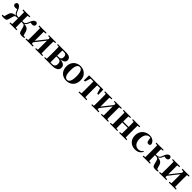

<svg xmlns="http://www.w3.org/2000/svg" viewBox="780 -2942 5344 5344"><g transform="rotate(45 3451.5 -270.0)"><path d="M11 0V-29L169 -48L67 -11L110 -154Q123 -200 147.5 -226Q172 -252 215 -265Q258 -278 327 -282L325 -272Q285 -279 258 -302.5Q231 -326 209 -388Q198 -418 186 -436.5Q174 -455 152 -480L207 -434Q186 -426 165.5 -422Q145 -418 122 -418Q88 -418 64.5 -436Q41 -454 41 -486Q41 -541 97 -557Q147 -551 178.5 -515.5Q210 -480 236 -401Q254 -354 272 -331Q290 -308 310.5 -301Q331 -294 355 -294H456V-262H362Q328 -262 307.5 -256.5Q287 -251 274.5 -234Q262 -217 253 -184L221 -69Q211 -24 185.5 -6.5Q160 11 103 11Q80 11 55.5 8Q31 5 11 0ZM901 0Q882 5 857 8Q832 11 811 11Q753 11 728 -6.5Q703 -24 692 -69L660 -184Q651 -217 638.5 -234Q626 -251 606 -256.5Q586 -262 551 -262H456V-294H558Q584 -294 604 -301Q624 -308 642 -331Q660 -354 677 -401Q704 -480 735.5 -515.5Q767 -551 817 -557Q873 -541 873 -486Q873 -454 849 -436Q825 -418 791 -418Q767 -418 748.5 -422Q730 -426 710 -434L761 -480Q739 -455 727.5 -436.5Q716 -418 705 -388Q682 -326 655.5 -302.5Q629 -279 588 -272L585 -282Q654 -278 697.5 -265Q741 -252 765.5 -226Q790 -200 803 -154L845 -11L743 -48L901 -29ZM384 0Q386 -26 386.5 -69.5Q387 -113 387.5 -165Q388 -217 388 -268V-286Q388 -331 387.5 -380Q387 -429 386.5 -472.5Q386 -516 384 -541H529Q528 -516 527 -472.5Q526 -429 525.5 -380Q525 -331 525 -286V-268Q525 -217 525.5 -165Q526 -113 527 -69.5Q528 -26 529 0ZM317 0V-30L427 -41H488L595 -30V0ZM317 -511V-541H595V-511L488 -500H427Z M948 0V-30L1056 -41H1134L1235 -30V0ZM1329 0V-30L1424 -41H1501L1609 -30V0ZM1013 0Q1015 -26 1015.5 -68Q1016 -110 1016.5 -156Q1017 -202 1017 -236V-305Q1017 -339 1016.5 -385Q1016 -431 1015.5 -473.5Q1015 -516 1013 -541H1159V0ZM1129 -53 1077 -81H1106L1260 -277L1428 -489L1479 -463H1452L1291 -260ZM1398 0V-541H1543Q1542 -516 1541.5 -473.5Q1541 -431 1540.5 -385Q1540 -339 1540 -305V-236Q1540 -202 1540.5 -156Q1541 -110 1541.5 -68Q1542 -26 1543 0ZM948 -511V-541H1235V-511L1134 -500H1057ZM1329 -511V-541H1609V-511L1501 -500H1424Z M1682 0V-30L1791 -41L1822 -35H1958Q2016 -35 2045.5 -65Q2075 -95 2075 -151Q2075 -209 2047 -239Q2019 -269 1955 -269H1822V-301H1950Q2054 -301 2054 -404Q2054 -454 2030.5 -479.5Q2007 -505 1953 -505H1822L1791 -500L1682 -511V-541H2000Q2105 -541 2148.5 -506.5Q2192 -472 2192 -413Q2192 -382 2176 -355.5Q2160 -329 2115.5 -310.5Q2071 -292 1984 -284L1986 -291Q2073 -289 2124 -271Q2175 -253 2196.5 -221Q2218 -189 2218 -146Q2218 -108 2197.5 -75Q2177 -42 2126.5 -21Q2076 0 1987 0ZM1747 0Q1749 -26 1749.5 -68Q1750 -110 1750.5 -156Q1751 -202 1751 -236V-305Q1751 -339 1750.5 -385Q1750 -431 1749.5 -473.5Q1749 -516 1747 -541H1896Q1895 -516 1894.5 -473Q1894 -430 1893.5 -380.5Q1893 -331 1893 -288V-236Q1893 -202 1893.5 -156Q1894 -110 1894.5 -68Q1895 -26 1896 0Z M2562 17Q2480 17 2417.5 -18.5Q2355 -54 2320 -119.5Q2285 -185 2285 -273Q2285 -362 2322.5 -425.5Q2360 -489 2423.5 -523Q2487 -557 2562 -557Q2639 -557 2702 -523.5Q2765 -490 2803 -426.5Q2841 -363 2841 -273Q2841 -184 2805.5 -119Q2770 -54 2707.5 -18.5Q2645 17 2562 17ZM2562 -18Q2620 -18 2651 -80.5Q2682 -143 2682 -271Q2682 -400 2651 -461.5Q2620 -523 2562 -523Q2506 -523 2474.5 -461.5Q2443 -400 2443 -271Q2443 -143 2474.5 -80.5Q2506 -18 2562 -18Z M2906 -339 2909 -541H3470L3473 -339H3430L3367 -540L3438 -505H2941L3013 -540L2951 -339ZM3034 0V-30L3144 -41H3236L3346 -30V0ZM3112 0Q3113 -26 3114 -68Q3115 -110 3115.5 -156Q3116 -202 3116 -236V-305Q3116 -339 3115.5 -385Q3115 -431 3114 -473.5Q3113 -516 3112 -541H3267Q3266 -516 3265.5 -473.5Q3265 -431 3264.5 -385Q3264 -339 3264 -305V-236Q3264 -202 3264.5 -156Q3265 -110 3265.5 -68Q3266 -26 3267 0Z M3537 0V-30L3645 -41H3723L3824 -30V0ZM3918 0V-30L4013 -41H4090L4198 -30V0ZM3602 0Q3604 -26 3604.5 -68Q3605 -110 3605.5 -156Q3606 -202 3606 -236V-305Q3606 -339 3605.5 -385Q3605 -431 3604.5 -473.5Q3604 -516 3602 -541H3748V0ZM3718 -53 3666 -81H3695L3849 -277L4017 -489L4068 -463H4041L3880 -260ZM3987 0V-541H4132Q4131 -516 4130.5 -473.5Q4130 -431 4129.5 -385Q4129 -339 4129 -305V-236Q4129 -202 4129.5 -156Q4130 -110 4130.5 -68Q4131 -26 4132 0ZM3537 -511V-541H3824V-511L3723 -500H3646ZM3918 -511V-541H4198V-511L4090 -500H4013Z M4336 0Q4338 -26 4338.5 -68Q4339 -110 4339.5 -156Q4340 -202 4340 -236V-305Q4340 -339 4339.5 -385Q4339 -431 4338.5 -473.5Q4338 -516 4336 -541H4492Q4491 -516 4490.5 -472.5Q4490 -429 4489.5 -381.5Q4489 -334 4489 -295V-273Q4489 -220 4489.5 -166.5Q4490 -113 4490.5 -69Q4491 -25 4492 0ZM4699 0Q4701 -25 4701.5 -69Q4702 -113 4702.5 -166.5Q4703 -220 4703 -273V-295Q4703 -334 4702.5 -382Q4702 -430 4701.5 -473Q4701 -516 4699 -541H4855Q4854 -516 4853.5 -473.5Q4853 -431 4852.5 -385Q4852 -339 4852 -305V-236Q4852 -202 4852.5 -156Q4853 -110 4853.5 -68Q4854 -26 4855 0ZM4271 0V-30L4380 -41H4450L4558 -30V0ZM4271 -511V-541H4558V-511L4450 -500H4380ZM4634 0V-30L4742 -41H4813L4921 -30V0ZM4634 -511V-541H4921V-511L4813 -500H4742ZM4414 -268V-304H4777V-268Z M5268 17Q5193 17 5130.5 -15.5Q5068 -48 5031 -110Q4994 -172 4994 -262Q4994 -358 5035 -424Q5076 -490 5143 -523.5Q5210 -557 5291 -557Q5344 -557 5387.5 -537Q5431 -517 5459 -482Q5487 -447 5493 -403Q5479 -353 5431 -353Q5401 -353 5379.5 -373Q5358 -393 5356 -443L5340 -538L5412 -493Q5384 -509 5360 -516Q5336 -523 5309 -523Q5264 -523 5228 -494.5Q5192 -466 5171.5 -412Q5151 -358 5151 -282Q5151 -172 5200.5 -111.5Q5250 -51 5333 -51Q5377 -51 5412.5 -70.5Q5448 -90 5474 -125L5493 -112Q5457 -46 5404 -14.5Q5351 17 5268 17Z M5559 0V-30L5668 -41H5738L5846 -30V0ZM5559 -511V-541H5846V-511L5738 -500H5668ZM5624 0Q5626 -26 5626.5 -68Q5627 -110 5627.5 -156Q5628 -202 5628 -236V-305Q5628 -339 5627.5 -385Q5627 -431 5626.5 -473.5Q5626 -516 5624 -541H5780Q5779 -516 5778.5 -473Q5778 -430 5777.5 -381.5Q5777 -333 5777 -293V-272Q5777 -220 5777.5 -166.5Q5778 -113 5778.5 -69.5Q5779 -26 5780 0ZM5947 -69 5916 -184Q5907 -217 5894.5 -235Q5882 -253 5861.5 -260Q5841 -267 5807 -267H5702V-298H5807Q5835 -298 5859.5 -304Q5884 -310 5905 -332Q5926 -354 5942 -401Q5969 -480 6000.5 -515.5Q6032 -551 6083 -557Q6137 -541 6137 -486Q6137 -454 6113.5 -436Q6090 -418 6056 -418Q6032 -418 6014 -422Q5996 -426 5974 -434L6026 -480Q6005 -455 5993 -436.5Q5981 -418 5970 -388Q5956 -346 5936.5 -323.5Q5917 -301 5893 -291Q5869 -281 5839 -276L5842 -286Q5911 -281 5954 -267.5Q5997 -254 6022 -227Q6047 -200 6060 -154L6102 -11L5998 -48L6159 -29V0Q6139 5 6114 8Q6089 11 6066 11Q6009 11 5983.5 -6.5Q5958 -24 5947 -69Z M6205 0V-30L6313 -41H6391L6492 -30V0ZM6586 0V-30L6681 -41H6758L6866 -30V0ZM6270 0Q6272 -26 6272.5 -68Q6273 -110 6273.5 -156Q6274 -202 6274 -236V-305Q6274 -339 6273.5 -385Q6273 -431 6272.5 -473.5Q6272 -516 6270 -541H6416V0ZM6386 -53 6334 -81H6363L6517 -277L6685 -489L6736 -463H6709L6548 -260ZM6655 0V-541H6800Q6799 -516 6798.5 -473.5Q6798 -431 6797.5 -385Q6797 -339 6797 -305V-236Q6797 -202 6797.5 -156Q6798 -110 6798.5 -68Q6799 -26 6800 0ZM6205 -511V-541H6492V-511L6391 -500H6314ZM6586 -511V-541H6866V-511L6758 -500H6681Z"/></g></svg>

Font: Noto Serif JP ExtraBold
Style: Regular
Weight: 800
Designer: Ryoko NISHIZUKA 西塚涼子 (kana & ideographs); Frank Grießhammer (Latin, Greek & Cyrillic); Wenlong ZHANG 张文龙 (bopomofo); San
Foundry: Adobe
Version: Version 2.003-H1;hotconv 1.1.1;makeotfexe 2.6.0